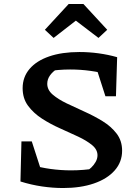

<svg xmlns="http://www.w3.org/2000/svg" viewBox="-20 -936 690 967"><path d="M298 11Q246 11 191.5 3Q137 -5 83 -22L137 -106Q184 -92 235 -85Q286 -78 338 -78Q369 -78 400 -80.5Q431 -83 463 -88L415 -74Q427 -80 440 -92.5Q453 -105 462 -121Q471 -137 471 -154Q471 -183 443.5 -205.5Q416 -228 373.5 -248Q331 -268 282.5 -289.5Q234 -311 191.5 -338.5Q149 -366 121.5 -403Q94 -440 94 -492Q94 -548 129 -589Q164 -630 228 -652Q292 -674 380 -674Q428 -674 476 -667.5Q524 -661 570 -648L533 -559Q486 -572 436 -579Q386 -586 333 -586Q303 -586 273.5 -583.5Q244 -581 215 -576L270 -591Q246 -576 232 -556.5Q218 -537 218 -514Q218 -483 245.5 -459.5Q273 -436 315.5 -415.5Q358 -395 406 -373.5Q454 -352 497 -325.5Q540 -299 567.5 -263Q595 -227 595 -177Q595 -120 557.5 -77.5Q520 -35 453 -12Q386 11 298 11ZM206 -20 83 -22 88 -224H140ZM511 -451 447 -650 570 -648 564 -451ZM400 -916 520 -786 476 -745 362 -832 250 -745 206 -786 326 -916Z"/></svg>

Font: Piazzolla Thin
Style: Bold
Weight: 700
Version: Version 2.005